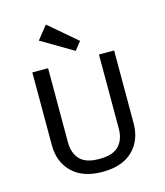

<svg xmlns="http://www.w3.org/2000/svg" viewBox="-117 -863 829 966"><g transform="rotate(-15 298.0 -380.0)"><path d="M167 -560V-175Q167 -118 197.5 -85Q228 -52 299 -52Q370 -52 401 -85Q432 -118 432 -175V-560H511V-181Q511 -93 456 -39Q401 15 298 15Q196 15 140.5 -39Q85 -93 85 -181V-560ZM358 -651 324 -608 158 -706 213 -775Z"/></g></svg>

Font: Carrois Gothic SC
Style: Regular
Weight: 400
Designer: Ralph du Carrois
Foundry: Ralph du Carrois
Version: Version 1.002